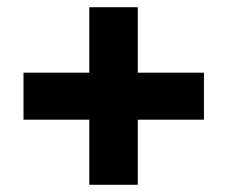

<svg xmlns="http://www.w3.org/2000/svg" viewBox="-20 -605 629 531"><path d="M544 -274H361V-94H227V-274H45V-404H227V-585H361V-404H544Z"/></svg>

Font: Hind Madurai
Style: Bold
Weight: 700
Designer: Jyotish Sonowal
Foundry: Indian Type Foundry
Version: Version 0.702;PS 1.0;hotconv 1.0.81;makeotf.lib2.5.63406